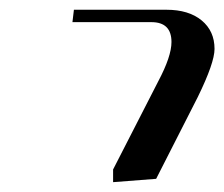

<svg xmlns="http://www.w3.org/2000/svg" viewBox="-20 -722 458 392"><path d="M127.9 -676.8 130.9 -702.1H319.8Q365.2 -702.1 391.6 -680.4Q418 -658.7 418 -622.1Q418 -593.8 383.8 -523.9L298.8 -356.9L210.9 -350.1V-376L303.2 -556.2Q330.1 -606.9 330.1 -636.2Q330.1 -676.8 289.1 -676.8Z"/></svg>

Font: Dehuti
Style: Bold-Italic
Weight: 700
Version: Version 1.2